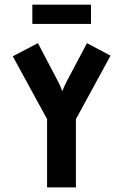

<svg xmlns="http://www.w3.org/2000/svg" viewBox="-20 -812 533 832"><path d="M459 -570.8Q459 -570.8 309 -295.8V0H184V-295.8L35.4 -568.1Q35.4 -568.1 144.4 -625L218.1 -484.7Q225.7 -469.4 234 -453.8Q242.4 -438.2 250 -416.7Q258.3 -438.2 266.3 -453.8Q274.3 -469.4 282.6 -484.7L356.9 -625ZM120.1 -708.3V-791.7H374.3V-708.3Z"/></svg>

Font: co2trust
Style: Bold
Weight: 700
Designer: Kristian Moeller
Foundry: Dicotype
Version: Version 1.000